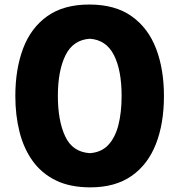

<svg xmlns="http://www.w3.org/2000/svg" viewBox="-20 -809 787 844"><path d="M377 14.6Q288.1 14.6 225.3 -16.1Q162.6 -46.9 123.3 -101.8Q84 -156.7 65.7 -229.7Q47.4 -302.7 47.4 -386.7Q47.4 -504.9 81.5 -595.7Q115.7 -686.5 187.7 -737.8Q259.8 -789.1 372.6 -789.1Q486.3 -789.1 558.8 -737.5Q631.3 -686 666 -595.5Q700.7 -504.9 700.7 -387.2Q700.7 -266.1 665.3 -175.8Q629.9 -85.4 558.1 -35.4Q486.3 14.6 377 14.6ZM375 -135.7Q425.3 -139.2 455.8 -171.6Q486.3 -204.1 500.5 -259.5Q514.6 -314.9 514.6 -387.2Q514.6 -501 480.5 -567.4Q446.3 -633.8 375 -638.7Q301.3 -633.8 267.8 -565.9Q234.4 -498 234.4 -387.2Q234.4 -278.3 266.6 -209.5Q298.8 -140.6 375 -135.7Z"/></svg>

Font: Pinar DS4-Bold
Style: Regular
Weight: 700
Designer: Amin Abedi
Version: Version 2.000